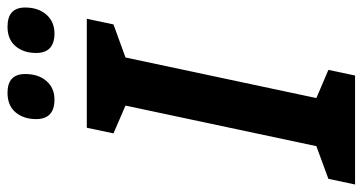

<svg xmlns="http://www.w3.org/2000/svg" viewBox="-283 -718 965 511"><g transform="rotate(-90 199.5 -462.5)"><path d="M258 -878Q258 -925 208 -925Q174 -925 156 -903.5Q138 -882 138 -849Q138 -800 190 -800Q221 -800 239.5 -821.5Q258 -843 258 -878ZM435 -878Q435 -925 384 -925Q350 -925 332 -903.5Q314 -882 314 -849Q314 -800 366 -800Q397 -800 416 -821.5Q435 -843 435 -878ZM254 0 269 -71 194 -103 302 -611 390 -643 405 -714H115L100 -643L174 -611L66 -103L-21 -71L-36 0Z"/></g></svg>

Font: Noto Sans UI SemiCondensed
Style: Bold Italic
Weight: 700
Width: 4
Designer: Monotype Design Team
Foundry: Monotype Imaging Inc.
Version: 1.001